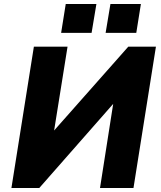

<svg xmlns="http://www.w3.org/2000/svg" viewBox="-20 -938 804 958"><path d="M37 0 149 -705H317L248 -274L236 -271L620 -705H758L646 0H479L547 -434L560 -437L176 0ZM507 -774 531 -918H683L660 -774ZM285 -774 308 -918H461L437 -774Z"/></svg>

Font: Nunito Sans 7pt SemiCondensed Black
Style: Italic
Weight: 900
Width: 4
Italic angle: -9°
Designer: Vernon Adams
Foundry: Vernon Adams
Version: Version 3.101;gftools[0.9.27]